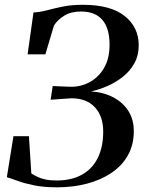

<svg xmlns="http://www.w3.org/2000/svg" viewBox="-20 -772 610 800"><path d="M217.5 8.5Q162 8.5 121.8 0.2Q81.5 -8 53.8 -18.2Q26 -28.5 8.5 -33.5L36 -204.5H100.5L110.5 -49.5Q122.5 -41.5 136.8 -34.8Q151 -28 170.2 -24Q189.5 -20 216 -20Q277.5 -20 320.8 -43.8Q364 -67.5 387 -113.2Q410 -159 410 -224Q410 -288 375.2 -325.2Q340.5 -362.5 277 -362.5L191 -356.5L199.5 -413.5L271 -410.5Q313.5 -409 351.2 -428.5Q389 -448 412.8 -487.5Q436.5 -527 436.5 -586Q436.5 -653.5 406.8 -688.8Q377 -724 317.5 -724Q275.5 -724 247.8 -706.8Q220 -689.5 205 -666L169 -545.5H95L119.5 -720Q147 -721.5 176 -729.2Q205 -737 241.2 -744.5Q277.5 -752 325.5 -752Q441 -752 499.5 -705.2Q558 -658.5 558 -583.5Q558 -541 540 -508.5Q522 -476 492.5 -452.5Q463 -429 428.2 -413.8Q393.5 -398.5 359.5 -391Q412.5 -387.5 452.5 -366.2Q492.5 -345 515 -309.5Q537.5 -274 537.5 -225.5Q537.5 -169 513.2 -125.5Q489 -82 445.2 -52.2Q401.5 -22.5 343.2 -7Q285 8.5 217.5 8.5Z"/></svg>

Font: Merriweather 144pt Medium
Style: Italic
Weight: 500
Italic angle: -7.8°
Version: Version 2.101